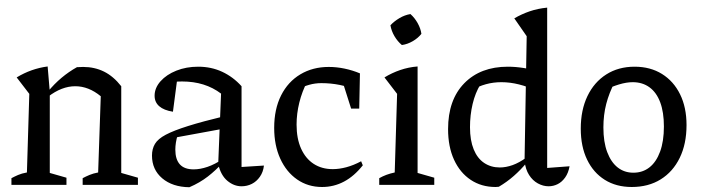

<svg xmlns="http://www.w3.org/2000/svg" viewBox="-20 -776 2941 806"><path d="M28 0V-28Q41 -35 56 -41.5Q71 -48 93 -52L103 -382L50 -451Q111 -488 180 -497L189 -391V-50L259 -30V0ZM327 0V-28Q340 -35 355.5 -41.5Q371 -48 392 -52L403 -372L489 -414V-50L559 -30V0ZM182 -370 180 -390Q208 -424 238.5 -449.5Q269 -475 303 -494Q310 -494 316.5 -494.5Q323 -495 329 -495Q377 -495 416.5 -475.5Q456 -456 489 -414L403 -372Q352 -414 296 -414Q239 -414 182 -370Z M994 6Q962 6 934.5 -17Q907 -40 896 -87L908 -383Q841 -434 744 -434Q725 -434 707 -432Q689 -430 673 -426L725 -452L706 -307Q668 -313 648.5 -330Q629 -347 629 -374Q629 -407 654 -435Q679 -463 720.5 -479.5Q762 -496 812 -496Q867 -496 913 -474.5Q959 -453 994 -414V-75L1088 -81Q1085 -54 1071 -34Q1057 -14 1037 -4Q1017 6 994 6ZM775 10Q704 9 661 -27.5Q618 -64 618 -123Q618 -151 630.5 -172Q643 -193 676 -210.5Q709 -228 769.5 -247Q830 -266 925 -289V-237L696 -195L726 -209Q721 -194 718.5 -178Q716 -162 716 -148Q716 -107 735 -86Q754 -65 793 -65Q820 -65 851 -75.5Q882 -86 916 -109V-94Q886 -61 852.5 -35Q819 -9 775 10Z M1332 9Q1273 9 1227.5 -22.5Q1182 -54 1156.5 -110Q1131 -166 1131 -239Q1131 -318 1160 -375.5Q1189 -433 1241 -464Q1293 -495 1360 -495Q1393 -495 1426.5 -488Q1460 -481 1491 -468L1477 -397Q1409 -427 1329 -427Q1303 -427 1278 -420Q1253 -413 1229 -400L1270 -434Q1248 -392 1236.5 -345.5Q1225 -299 1225 -253Q1225 -194 1244 -152Q1263 -110 1297 -88Q1331 -66 1377 -66Q1404 -66 1434 -74Q1464 -82 1496 -99L1503 -82Q1431 9 1332 9ZM1454 -320 1407 -468H1491L1488 -320Z M1572 0V-28Q1586 -36 1602 -42Q1618 -48 1637 -52L1647 -382L1594 -451Q1625 -470 1660 -482Q1695 -494 1733 -497V-50L1803 -30V0ZM1703 -717Q1721 -701 1733.5 -678.5Q1746 -656 1749 -634Q1735 -616 1712.5 -603Q1690 -590 1667 -587Q1649 -602 1636 -624Q1623 -646 1619 -670Q1635 -687 1657 -700Q1679 -713 1703 -717Z M2060 9Q2001 9 1956 -21Q1911 -51 1886 -105.5Q1861 -160 1861 -234Q1861 -357 1929 -426.5Q1997 -496 2112 -496Q2144 -496 2179 -490.5Q2214 -485 2251 -473L2237 -393Q2157 -431 2085 -431Q2051 -431 2020 -422.5Q1989 -414 1959 -397L1997 -422Q1975 -386 1964 -339.5Q1953 -293 1953 -242Q1953 -187 1968.5 -149Q1984 -111 2012.5 -92Q2041 -73 2078 -73Q2104 -73 2132 -83Q2160 -93 2190 -115V-92Q2166 -63 2137 -37.5Q2108 -12 2074 8Q2071 8 2067.5 8.5Q2064 9 2060 9ZM2283 6Q2260 6 2238 -6Q2216 -18 2201 -41.5Q2186 -65 2182 -100L2191 -624L2139 -699Q2170 -717 2203.5 -728.5Q2237 -740 2277 -744V-71L2371 -78Q2366 -50 2352.5 -31Q2339 -12 2321 -3Q2303 6 2283 6ZM2223 -755 2222 -756H2223Z M2632 9Q2567 9 2519 -21Q2471 -51 2444.5 -106Q2418 -161 2418 -236Q2418 -314 2446 -372.5Q2474 -431 2525 -463.5Q2576 -496 2644 -496Q2710 -496 2759 -465.5Q2808 -435 2835 -380Q2862 -325 2862 -251Q2862 -172 2833.5 -113.5Q2805 -55 2753.5 -23Q2702 9 2632 9ZM2639 -51Q2678 -51 2706.5 -73.5Q2735 -96 2751 -139.5Q2767 -183 2767 -245Q2767 -305 2751.5 -346.5Q2736 -388 2706.5 -409.5Q2677 -431 2636 -431Q2610 -431 2578.5 -421.5Q2547 -412 2507 -393L2560 -430Q2537 -386 2525 -340Q2513 -294 2513 -241Q2513 -180 2529 -137.5Q2545 -95 2573 -73Q2601 -51 2639 -51Z"/></svg>

Font: Piazzolla 24pt Medium
Style: Regular
Weight: 500
Designer: Juan Pablo del Peral
Foundry: Huerta Tipografica
Version: Version 2.005